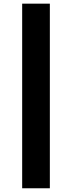

<svg xmlns="http://www.w3.org/2000/svg" viewBox="-20 -784 390 1040"><path d="M250 -764.2V235.8H100.1V-764.2Z"/></svg>

Font: Ultra
Style: Regular
Weight: 400
Designer: Astigmatic (AOETI)
Foundry: Astigmatic (AOETI)
Version: Version 1.000